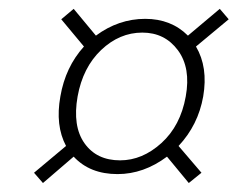

<svg xmlns="http://www.w3.org/2000/svg" viewBox="-20 -593 554 430"><path d="M396 -377Q407.7 -440.9 378.4 -480.5Q349.1 -520 298.8 -520Q247.6 -520 206.5 -481Q165.5 -441.9 153.8 -377Q142.1 -310.5 169.2 -272.2Q196.3 -233.9 249 -233.9Q298.8 -233.9 341.6 -272.7Q384.3 -311.5 396 -377ZM402.8 -183.1 354 -242.2Q301.8 -203.1 243.2 -203.1Q181.2 -203.1 145 -242.2L76.2 -183.1L56.2 -206.1L127.9 -266.1Q103.5 -312 115.2 -377Q126.5 -442.9 168 -488.8L117.2 -549.8L145 -573.2L194.8 -513.2Q245.6 -550.8 305.2 -550.8Q363.3 -550.8 400.9 -513.2L472.2 -573.2L492.2 -549.8L418.9 -488.8Q446.3 -442.4 435.1 -377Q423.8 -313 379.9 -266.1L431.2 -206.1Z"/></svg>

Font: SVN-Poppins ExtraLight
Style: Italic
Weight: 200
Italic angle: -10°
Designer: Ninad Kale (Devanagari), Jonny Pinhorn (Latin)
Foundry: Indian Type Foundry
Version: Version 3.002 2017